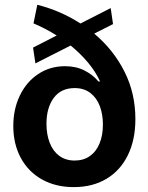

<svg xmlns="http://www.w3.org/2000/svg" viewBox="-20 -766 616 797"><path d="M371.1 -626.5Q450.7 -559.6 496.3 -469.5Q542 -379.4 542 -271.5Q542 -185.5 510.7 -121.8Q479.5 -58.1 421.9 -23.7Q364.3 10.7 286.1 10.7Q211.4 10.7 154.5 -21Q97.7 -52.7 66.4 -110.4Q35.2 -168 35.2 -243.2Q35.2 -313 62.5 -369.6Q89.8 -426.3 138.7 -458.7Q187.5 -491.2 250 -491.2Q295.4 -491.2 330.6 -473.4Q365.7 -455.6 388.7 -427.7H395.5Q377.9 -466.8 346.7 -504.6Q315.4 -542.5 273.4 -577.1L127 -502.9L117.2 -568.4L215.3 -618.7Q168 -648.4 119.1 -668.9L134.8 -746.1Q230.5 -722.2 314 -668.5L439.5 -732.4L449.2 -666ZM407.2 -249Q407.2 -291.5 394.3 -325.7Q381.3 -359.9 355 -380.1Q328.6 -400.4 290 -400.4Q233.4 -400.4 203.1 -359.6Q172.9 -318.8 172.9 -252Q172.9 -208 186.3 -173.3Q199.7 -138.7 226.1 -119.1Q252.4 -99.6 290 -99.6Q326.7 -99.6 353 -118.2Q379.4 -136.7 393.3 -170.7Q407.2 -204.6 407.2 -249Z"/></svg>

Font: Pretendard
Style: Bold
Weight: 700
Designer: Base glyphs from Inter by Rasmus Andersson; Hangeul glyphs from Noto Sans CJK(Source Han Sans) by Jang Soo-young and Kan
Foundry: Kil Hyung-jin
Version: Version 1.309